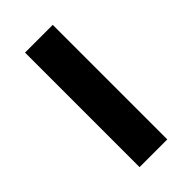

<svg xmlns="http://www.w3.org/2000/svg" viewBox="-175 -578 627 627"><g transform="rotate(-45 139.0 -264.5)"><path d="M203 -529V0H75V-529Z"/></g></svg>

Font: FiraGO Medium
Style: Regular
Weight: 500
Designer: bBox Type
Foundry: bBox Type GmbH
Version: Version 1.001;PS 001.001;hotconv 1.0.88;makeotf.lib2.5.64775